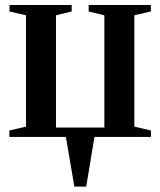

<svg xmlns="http://www.w3.org/2000/svg" viewBox="-20 -532 623 746"><path d="M269 193 236 0H16.5V-25L81 -40V-472.5L17 -487.5V-512.5H258.5V-487.5L197.5 -472.5V-36.5H385.5V-472.5L324.5 -487.5V-512.5H566V-487.5L502 -472.5V-40L566.5 -25V0H347L315 193Z"/></svg>

Font: Merriweather 120pt SemiBold
Style: Regular
Weight: 600
Version: Version 2.100